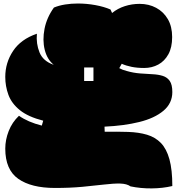

<svg xmlns="http://www.w3.org/2000/svg" viewBox="-20 -897 1011 1093"><path d="M293 173Q158 173 84 121Q10 69 10 -51Q10 -101 29.5 -151Q49 -201 88 -238Q139 -202 218 -182L226 -210Q140 -232 93 -270Q46 -308 28 -357Q10 -406 10 -459Q10 -540 54.5 -607Q99 -674 190 -705Q185 -648 205 -598.5Q225 -549 286 -528Q248 -559 234.5 -614Q221 -669 233.5 -733Q246 -797 287 -854Q316 -866 351 -871.5Q386 -877 423 -877Q473 -877 522.5 -868Q572 -859 609 -843L618 -823Q650 -849 690.5 -862Q731 -875 775 -875Q827 -875 869 -852.5Q911 -830 935.5 -788Q960 -746 960 -686Q960 -627 938.5 -588Q917 -549 881 -529.5Q845 -510 801 -510Q761 -510 729 -516.5Q697 -523 673 -534L659 -509Q677 -499 701 -493Q739 -482 777 -479Q815 -476 848 -474.5Q881 -473 906.5 -465Q932 -457 946.5 -436Q961 -415 961 -373Q961 -309 910.5 -266.5Q860 -224 773 -202.5Q686 -181 575 -176L576 -147Q649 -148 709.5 -146Q770 -144 817 -130Q864 -116 896 -83Q928 -50 944.5 9.5Q961 69 961 162Q906 175 843.5 175.5Q781 176 723 164Q702 149 664.5 148Q627 147 573 153.5Q519 160 449 166.5Q379 173 293 173ZM459 -436H512V-513H459Z"/></svg>

Font: Oi
Style: Regular
Weight: 400
Designer: Kostas Bartsokas, Mohamad Dakak
Foundry: Foundry5
Version: Version 4.000